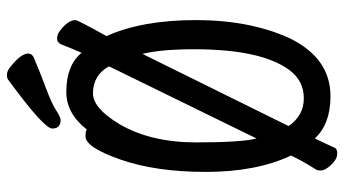

<svg xmlns="http://www.w3.org/2000/svg" viewBox="-234 -692 969 540"><g transform="rotate(-90 250.0 -421.5)"><path d="M106 33Q104 43 88.5 43Q73 43 57 26Q41 9 41 -2.5Q41 -14 45 -19Q67 -53 83 -87Q37 -185 37 -326Q37 -467 71.5 -566Q106 -665 137 -665Q153 -665 156 -661Q201 -719 262 -719Q337 -719 372 -676Q383 -701 396 -734Q401 -745 412.5 -745Q424 -745 435 -736Q464 -714 464 -693Q464 -687 419 -606Q464 -506 464 -354.5Q464 -203 413 -91Q357 24 250 24Q172 24 131 -20ZM323 -91Q382 -170 382 -360Q382 -451 369 -505L166 -94Q195 -51 244 -51Q293 -51 323 -91ZM131 -184 334 -599Q309 -644 258 -644Q216 -644 171 -569Q120 -481 120 -354Q120 -227 131 -184ZM183 -735Q159 -735 159 -758.5Q159 -782 297 -883Q301 -886 311 -886Q321 -886 334 -875Q370 -846 370 -826Q370 -817 360 -811Q315 -792 272 -776Q229 -760 210 -747.5Q191 -735 183 -735Z"/></g></svg>

Font: LXGW WenKai Mono Medium
Style: Regular
Weight: 500
Monospace: yes
Designer: LXGW / Fontworks Inc.
Foundry: LXGW / Fontworks Inc.
Version: Version 1.520; June 14, 2025